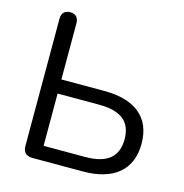

<svg xmlns="http://www.w3.org/2000/svg" viewBox="-105 -810 872 908"><g transform="rotate(15 330.5 -356.0)"><path d="M133 0H381C529 0 615 -68 615 -198C615 -329 529 -394 381 -394H170V-669C170 -697 155 -712 129 -712C102 -712 87 -697 87 -669V-46C87 -16 103 0 133 0ZM373 -69H170V-325H373C480 -325 532 -284 532 -198C532 -111 480 -69 373 -69Z"/></g></svg>

Font: SN Pro Book
Style: Regular
Weight: 350
Designer: Tobias Whetton
Foundry: Supernotes
Version: Version 1.003;Glyphs 3.3 (3324)